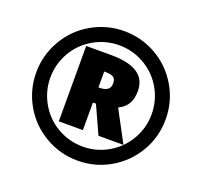

<svg xmlns="http://www.w3.org/2000/svg" viewBox="-126 -868 1077 1023"><g transform="rotate(20 412.0 -357.0)"><path d="M587.9 -448.2Q587.9 -405.8 571.8 -376.7Q555.7 -347.7 519 -330.1L613.8 -152.8H472.2L400.9 -309.1H383.8V-152.8H247.1V-580.1H389.2Q587.9 -580.1 587.9 -448.2ZM383.8 -395H389.2Q417.5 -395 433.8 -405.5Q450.2 -416 450.2 -442.9Q450.2 -465.8 436.8 -475.3Q423.3 -484.9 390.1 -484.9H383.8ZM44.9 -356.9Q44.9 -454.6 93.8 -540Q142.6 -625.5 228 -674.8Q313.5 -724.1 412.1 -724.1Q508.3 -724.1 592.8 -676.8Q677.2 -629.4 728 -543.9Q778.8 -458.5 778.8 -356.9Q778.8 -257.3 729.7 -173.1Q680.7 -88.9 596.4 -39.6Q512.2 9.8 412.1 9.8Q311 9.8 225.6 -40.8Q140.1 -91.3 92.5 -175.8Q44.9 -260.3 44.9 -356.9ZM125 -356.9Q125 -279.8 163.8 -212.6Q202.6 -145.5 269 -107.7Q335.4 -69.8 412.1 -69.8Q489.3 -69.8 555.7 -108.2Q622.1 -146.5 660.6 -213.1Q699.2 -279.8 699.2 -356.9Q699.2 -433.6 661.4 -500Q623.5 -566.4 556.9 -605.2Q490.2 -644 412.1 -644Q335 -644 268.3 -605.7Q201.7 -567.4 163.3 -500.7Q125 -434.1 125 -356.9Z"/></g></svg>

Font: Open Sans ExtBd
Style: Bold
Weight: 800
Foundry: Ascender Corporation
Version: Version 1.10